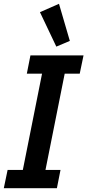

<svg xmlns="http://www.w3.org/2000/svg" viewBox="-23 -989 459 1009"><path d="M-3 0 17 -96H97L198 -602H118L137 -698H416L396 -602H317L216 -96H295L276 0ZM187 -925 287 -969 344 -774 273 -744Z"/></svg>

Font: IBM Plex Sans Condensed SemiBold
Style: Italic
Weight: 600
Width: 3
Italic angle: -11°
Designer: Mike Abbink, Paul van der Laan, Pieter van Rosmalen
Foundry: Bold Monday
Version: Version 1.3